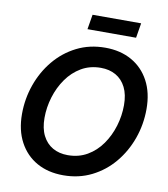

<svg xmlns="http://www.w3.org/2000/svg" viewBox="-97 -991 948 1083"><g transform="rotate(10 376.5 -449.0)"><path d="M338.4 11.2Q251.5 11.2 186.8 -25.1Q122.1 -61.5 85.9 -129.2Q49.8 -196.8 49.8 -289.1Q49.8 -376.5 78.4 -457.3Q106.9 -538.1 159.7 -601.6Q212.4 -665 285.6 -701.9Q358.9 -738.8 448.7 -738.8Q535.2 -738.8 599.9 -702.4Q664.6 -666 700.7 -598.6Q736.8 -531.2 736.8 -438Q736.8 -349.6 708 -269Q679.2 -188.5 626.5 -125.2Q573.7 -62 500.5 -25.4Q427.2 11.2 338.4 11.2ZM343.8 -105Q406.2 -105 455.3 -133.5Q504.4 -162.1 538.3 -210.4Q572.3 -258.8 590.1 -317.9Q607.9 -377 607.9 -437.5Q607.9 -498 587.2 -539.3Q566.4 -580.6 529.5 -601.6Q492.7 -622.6 443.4 -622.6Q380.9 -622.6 331.8 -593.8Q282.7 -564.9 248.8 -516.6Q214.8 -468.3 196.8 -409.2Q178.7 -350.1 178.7 -289.6Q178.7 -229.5 199.5 -188.5Q220.2 -147.5 257.3 -126.2Q294.4 -105 343.8 -105ZM623 -909.2 608.9 -824.2H330.6L344.7 -909.2Z"/></g></svg>

Font: Inter 28pt SemiBold
Style: Italic
Weight: 600
Italic angle: -9.3988°
Designer: Rasmus Andersson
Foundry: rsms
Version: Version 4.001;git-66647c0bb